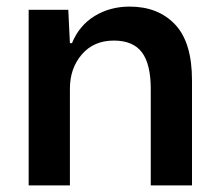

<svg xmlns="http://www.w3.org/2000/svg" viewBox="-20 -562 664 582"><path d="M66.9 0V-532.2H187L191.9 -431.2H198.2Q220.2 -484.9 266.8 -513.4Q313.5 -542 373 -542Q459.5 -542 510.7 -487.8Q562 -433.6 562 -318.8V0H437V-292Q437 -367.7 410.2 -403.3Q383.3 -439 325.2 -439Q264.2 -439 228 -397Q191.9 -355 191.9 -293V0Z"/></svg>

Font: Lumene Sans
Style: Bold
Weight: 600
Designer: Deni Anggara
Version: Version 1.003;Glyphs 3.1.2 (3151)